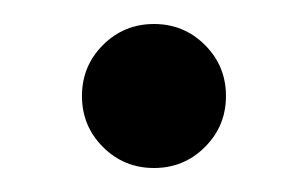

<svg xmlns="http://www.w3.org/2000/svg" viewBox="-20 -130 257 160"><path d="M108.3 10Q83.3 10 65.8 -7.5Q48.3 -25 48.3 -50Q48.3 -75 65.8 -92.5Q83.3 -110 108.3 -110Q133.3 -110 150.8 -92.5Q168.3 -75 168.3 -50Q168.3 -25 150.8 -7.5Q133.3 10 108.3 10Z"/></svg>

Font: Funnel Display Light
Style: Regular
Weight: 300
Designer: NORD ID, Kristian Moeller
Foundry: Dicotype
Version: Version 1.000